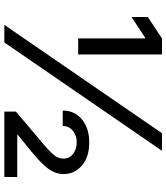

<svg xmlns="http://www.w3.org/2000/svg" viewBox="39 -807 768 886"><g transform="rotate(90 423.0 -364.0)"><path d="M157.2 -340.8V-649.4H153.3L58.6 -586.9V-662.1L157.2 -727.5H231.4V-340.8ZM94.7 0 594.7 -727.5H675.8L175.8 0ZM495.1 0V-53.7L646.5 -181.6Q680.7 -210.4 696.3 -230.2Q711.9 -250 711.9 -272.5Q711.9 -300.3 690.2 -317.1Q668.5 -334 636.7 -334Q605 -334 583.3 -316.2Q561.5 -298.3 561.5 -269.5H490.2Q490.2 -324.2 531.2 -358.2Q572.3 -392.1 637.7 -391.6Q704.1 -392.1 743.7 -358.2Q783.2 -324.2 783.2 -274.4Q783.2 -249 772.9 -226.8Q762.7 -204.6 740.2 -180.7Q717.8 -156.7 680.7 -126L602.5 -62.5V-59.6H796.9V0Z"/></g></svg>

Font: Inter V
Style: Weight 400 Optical size 14.0
Weight: 400
Designer: Rasmus Andersson
Foundry: rsms
Version: Version 4.000;git-4fc901f